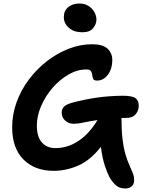

<svg xmlns="http://www.w3.org/2000/svg" viewBox="-20 -959 826 1089"><path d="M398 -257Q369 -257 349.5 -275Q330 -293 330 -321Q330 -341 343.5 -354.5Q357 -368 395 -378Q459 -395 527.5 -405Q596 -415 674 -416Q732 -416 749.5 -401.5Q767 -387 767 -360Q767 -333 750 -311.5Q733 -290 694 -290Q681 -290 669 -290Q669 -222 674.5 -173.5Q680 -125 690.5 -87.5Q701 -50 717 -15Q732 18 736.5 32Q741 46 741 62Q741 85 727 97.5Q713 110 691 110Q660 110 640 94Q620 78 601 46Q588 21 574.5 -19.5Q561 -60 552 -126Q493 -50 424 -20Q355 10 285 10Q177 10 113 -54.5Q49 -119 49 -237Q49 -310 74 -379Q99 -448 143.5 -507.5Q188 -567 246 -612Q304 -657 369.5 -682.5Q435 -708 503 -708Q564 -708 590.5 -682.5Q617 -657 617 -618Q617 -570 592.5 -536Q568 -502 530 -502Q513 -502 508.5 -511.5Q504 -521 503 -533.5Q502 -546 496 -555.5Q490 -565 469 -565Q418 -565 368 -536Q318 -507 277.5 -460Q237 -413 213 -357Q189 -301 189 -247Q189 -183 217.5 -151Q246 -119 294 -119Q364 -119 425 -159.5Q486 -200 533 -278Q485 -271 453.5 -264Q422 -257 398 -257ZM447 -776Q400 -776 371 -801Q342 -826 342 -862Q342 -898 367 -918.5Q392 -939 431 -939Q461 -939 482.5 -925Q504 -911 515.5 -890Q527 -869 527 -848Q527 -823 508.5 -799.5Q490 -776 447 -776Z"/></svg>

Font: Shantell Sans Normal
Style: Regular
Weight: 600
Designer: Stephen Nixon, Anya Danilova, Shantell Martin
Foundry: Arrow Type
Version: Version 1.009;[a7da0bfa3]